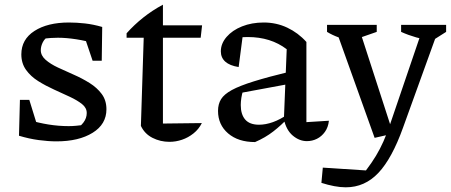

<svg xmlns="http://www.w3.org/2000/svg" viewBox="-20 -596 1923 819"><path d="M221 7Q186 7 145 1.5Q104 -4 61 -17L97 -86Q143 -72 186.5 -65Q230 -58 273 -58Q289 -58 304.5 -59.5Q320 -61 336 -63L302 -45Q322 -55 336 -73.5Q350 -92 350 -114Q350 -136 330 -152Q310 -168 278 -183Q246 -198 210.5 -214Q175 -230 143 -250Q111 -270 91 -298Q71 -326 71 -364Q71 -428 127 -464Q183 -500 274 -500Q307 -500 342.5 -496Q378 -492 416 -481L391 -409Q347 -422 305 -428.5Q263 -435 227 -435Q212 -435 197 -434Q182 -433 164 -431L192 -444Q172 -434 163 -416.5Q154 -399 154 -382Q154 -359 174.5 -341Q195 -323 227 -308Q259 -293 294.5 -277.5Q330 -262 362 -242Q394 -222 414 -195Q434 -168 434 -130Q434 -66 375 -29.5Q316 7 221 7ZM61 -17 65 -170H105L152 -18ZM375 -337 326 -482 416 -481 414 -337Z M675 -576V-488H842L836 -435H675V-69L841 -71Q828 -45 805.5 -27Q783 -9 756.5 0Q730 9 703 9Q664 9 630.5 -8Q597 -25 581 -59L593 -435H520V-454Q552 -490 591 -521Q630 -552 675 -576Z M1289 6Q1257 6 1229 -17.5Q1201 -41 1191 -87L1203 -386Q1135 -438 1037 -438Q1018 -438 1000 -436Q982 -434 965 -430L1017 -456L998 -310Q960 -316 941 -333Q922 -350 922 -377Q922 -410 946.5 -438.5Q971 -467 1012.5 -483.5Q1054 -500 1105 -500Q1159 -500 1205.5 -478Q1252 -456 1287 -417V-75L1383 -81Q1380 -53 1366 -33.5Q1352 -14 1332 -4Q1312 6 1289 6ZM1068 10Q996 10 953 -27Q910 -64 910 -123Q910 -152 923 -173Q936 -194 969 -212Q1002 -230 1063 -249Q1124 -268 1219 -291V-239L987 -196L1017 -210Q1012 -195 1009.5 -178.5Q1007 -162 1007 -148Q1007 -108 1026 -86Q1045 -64 1085 -64Q1113 -64 1144 -75Q1175 -86 1210 -110V-94Q1180 -62 1146 -35.5Q1112 -9 1068 10Z M1351 184 1357 119 1541 131Q1566 98 1583.5 69Q1601 40 1615.5 7.5Q1630 -25 1645 -69L1785 -480H1854L1699 -51Q1652 80 1594 141.5Q1536 203 1455 203Q1432 203 1405.5 198Q1379 193 1351 184ZM1578 -8 1409 -480H1510L1657 -26ZM1478 -422Q1451 -427 1424.5 -436.5Q1398 -446 1375 -460V-490H1587V-460ZM1823 -422Q1789 -427 1755.5 -436.5Q1722 -446 1691 -460V-490H1883V-460Z"/></svg>

Font: Piazzolla Thin Medium
Style: Regular
Weight: 500
Version: Version 2.005